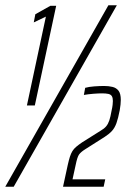

<svg xmlns="http://www.w3.org/2000/svg" viewBox="-30 -708 484 728"><path d="M72 -308 144 -645 98 -623 104 -654 161 -686H183L102 -308ZM-10 0 381 -688H413L22 0ZM209 0 227 -83Q231 -101 235 -113.5Q239 -126 244.5 -135Q250 -144 259 -151.5Q268 -159 281 -168L351 -212Q365 -220 372.5 -229Q380 -238 384.5 -251.5Q389 -265 393 -288Q396 -301 397 -310.5Q398 -320 398 -325Q398 -337 394 -343.5Q390 -350 380.5 -352Q371 -354 357 -354Q344 -354 324.5 -352.5Q305 -351 288 -348L293 -375Q307 -379 327.5 -380.5Q348 -382 365 -382Q382 -382 396.5 -378.5Q411 -375 419.5 -364Q428 -353 428 -329Q428 -322 427 -311.5Q426 -301 424 -290Q418 -259 411.5 -241Q405 -223 394.5 -211.5Q384 -200 367 -189L293 -142Q277 -132 270 -122.5Q263 -113 257 -83L245 -28H369L363 0Z"/></svg>

Font: Saira ExtraCondensed Thin
Style: Italic
Weight: 250
Width: 2
Italic angle: -12°
Designer: Hector Gatti with collaboration of the Omnibus-Type team
Foundry: Omnibus-Type
Version: Version 1.101